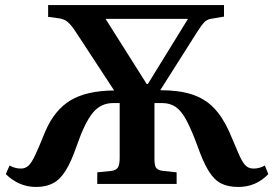

<svg xmlns="http://www.w3.org/2000/svg" viewBox="-20 -730 1089 762"><path d="M123 12Q55 12 3 -39L18 -73Q40 -61 63 -61Q80 -61 92.5 -72Q105 -83 120 -115Q135 -147 160 -209Q196 -293 259.5 -331.5Q323 -370 433 -371L279 -606Q263 -630 249.5 -642Q236 -654 216 -657L171 -663V-710H869V-664L821 -656Q803 -654 792 -643Q781 -632 763 -604L616 -372Q690 -372 741 -355.5Q792 -339 827 -303.5Q862 -268 889 -209Q912 -156 925.5 -123.5Q939 -91 952 -76Q965 -61 986 -61Q1010 -61 1031 -73L1045 -39Q996 12 926 12Q885 12 857.5 -2Q830 -16 808 -51.5Q786 -87 764 -150Q740 -215 720 -252.5Q700 -290 677.5 -305.5Q655 -321 623 -321H593V-100Q593 -73 599.5 -64Q606 -55 625 -52L681 -46V0H366V-46L424 -52Q442 -55 448.5 -66.5Q455 -78 455 -104V-321H429Q380 -321 348 -282Q316 -243 284 -150Q263 -89 241 -53.5Q219 -18 191 -3Q163 12 123 12ZM562 -397H567L726 -655H399Z"/></svg>

Font: Literata 36pt SemiBold
Style: Regular
Weight: 600
Designer: Latin by Veronika Burian and Jose Scaglione. Greek by Irene Vlachou. Cyrillic by Vera Evstafieva.
Foundry: TypeTogether
Version: Version 3.002